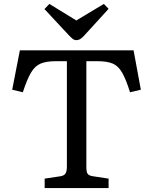

<svg xmlns="http://www.w3.org/2000/svg" viewBox="-20 -956 778 976"><path d="M207 0V-48L287 -60Q306 -63 313 -74Q320 -85 320 -110V-645H265Q216 -645 187 -633Q158 -621 138 -587.5Q118 -554 96 -487L42 -500L81 -700H659L696 -500L641 -487Q620 -554 600.5 -587.5Q581 -621 552.5 -633Q524 -645 475 -645H419V-106Q419 -82 425.5 -72.5Q432 -63 453 -60L532 -48V0ZM368 -752Q358 -752 349.5 -758.5Q341 -765 327 -780L206 -910L231 -936L368 -852L508 -936L532 -911L407 -774Q398 -764 388.5 -758Q379 -752 368 -752Z"/></svg>

Font: Literata 12pt
Style: Regular
Weight: 400
Designer: Latin by Veronika Burian and Jose Scaglione. Greek by Irene Vlachou. Cyrillic by Vera Evstafieva.
Foundry: TypeTogether
Version: Version 3.002